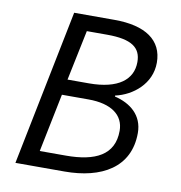

<svg xmlns="http://www.w3.org/2000/svg" viewBox="-76 -726 751 797"><g transform="rotate(10 300.0 -328.0)"><path d="M41 0H248C403 0 520 -64 520 -210C520 -285 467 -327 400 -343V-347C473 -363 547 -422 547 -511C547 -606 474 -656 343 -656H173L41 0ZM194 -378 238 -590H324C428 -590 467 -560 467 -500C467 -426 408 -378 284 -378H194ZM132 -66 182 -312H294C391 -312 444 -272 444 -206C444 -104 366 -66 242 -66H132Z"/></g></svg>

Font: Source Code Variable
Style: Italic
Weight: 400
Italic angle: -11°
Monospace: yes
Designer: Paul D. Hunt, Teo Tuominen
Foundry: Adobe Systems Incorporated
Version: Version 1.005;PS 1.0;hotconv 16.6.54;makeotf.lib2.5.65590